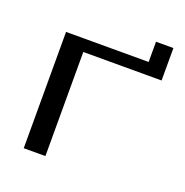

<svg xmlns="http://www.w3.org/2000/svg" viewBox="-135 -884 970 1007"><g transform="rotate(20 350.0 -381.0)"><path d="M663 -581V-762H566V-649H105V0H226V-581Z"/></g></svg>

Font: Gamestation Extended
Style: Regular
Weight: 400
Width: 7
Designer: Jonas Hecksher
Foundry: Jonas Hecksher, Playtypeª, e-types AS
Version: Version 1.003